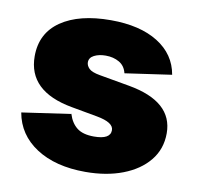

<svg xmlns="http://www.w3.org/2000/svg" viewBox="-67 -623 723 702"><g transform="rotate(10 294.0 -272.0)"><path d="M293.5 9.8Q182.1 9.8 110.8 -36.6Q39.6 -83 25.4 -163.6L207 -189.9Q216.8 -157.7 238.8 -140.4Q260.7 -123 302.2 -123Q363.3 -123 363.3 -157.2Q363.3 -186 300.8 -197.3L204.1 -214.8Q38.1 -244.6 38.1 -375Q38.1 -460.4 105.5 -506.6Q172.9 -552.7 290 -552.7Q398.4 -552.7 465.3 -511Q532.2 -469.2 544.9 -395L372.1 -370.1Q365.7 -397 344.2 -409.4Q322.8 -421.9 293.9 -421.9Q268.6 -421.9 251 -412.8Q233.4 -403.8 233.4 -386.7Q233.4 -374.5 243.9 -363.8Q254.4 -353 285.2 -347.7L396.5 -328.1Q562.5 -298.8 562.5 -180.7Q562.5 -122.1 527.6 -79.3Q492.7 -36.6 432.1 -13.4Q371.6 9.8 293.5 9.8Z"/></g></svg>

Font: Inter Black
Style: Regular
Weight: 900
Designer: Rasmus Andersson
Foundry: rsms
Version: Version 4.000;git-a52131595